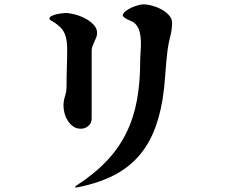

<svg xmlns="http://www.w3.org/2000/svg" viewBox="-20 -800 1040 886"><path d="M327 64 330 58Q414 4 471 -56Q528 -116 562.5 -186Q597 -256 612 -338Q627 -420 627 -518Q627 -538 629 -562.5Q631 -587 630 -612Q629 -637 622.5 -659Q616 -681 599 -695Q594 -699 585.5 -702.5Q577 -706 569 -710Q561 -714 554 -719Q547 -724 546 -730Q549 -740 561 -749.5Q573 -759 588 -765.5Q603 -772 618 -776Q633 -780 643 -780Q659 -780 681.5 -774Q704 -768 724.5 -757Q745 -746 759.5 -730Q774 -714 774 -695Q774 -663 765.5 -631Q757 -599 753 -567Q746 -510 742.5 -453.5Q739 -397 730 -340Q715 -250 684.5 -181.5Q654 -113 605 -63.5Q556 -14 488 17.5Q420 49 330 66ZM403 -253Q403 -232 388 -219Q373 -206 353 -206Q333 -206 318.5 -216Q304 -226 293.5 -242Q283 -258 278 -276.5Q273 -295 273 -312Q273 -335 280 -356Q287 -377 287 -400Q287 -444 288.5 -487.5Q290 -531 290 -575Q290 -592 287.5 -611Q285 -630 278 -646Q270 -663 258 -674.5Q246 -686 230 -697Q225 -700 220 -702.5Q215 -705 211 -709Q208 -712 208 -714Q208 -721 217.5 -726Q227 -731 240 -734Q253 -737 265.5 -738.5Q278 -740 283 -740Q300 -740 325 -733.5Q350 -727 373 -715Q396 -703 412 -686Q428 -669 428 -648Q428 -637 424 -627Q420 -617 415.5 -607.5Q411 -598 407 -588Q403 -578 403 -567Z"/></svg>

Font: SoukouMincho
Style: Regular
Weight: 400
Designer: Dr. Ken Lunde (project architect, glyph set definition & overall production); Masataka HATTORI  (production & ideograph 
Foundry: Adobe Systems Incorporated
Version: Version 1.00